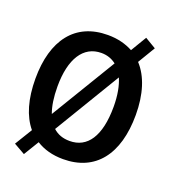

<svg xmlns="http://www.w3.org/2000/svg" viewBox="-135 -782 832 935"><g transform="rotate(20 281.5 -314.0)"><path d="M96 54 144 -25C182 -1 228 12 283 12C450 12 543 -106 543 -311C543 -418 516 -503 465 -558L519 -648L462 -682L413 -600C376 -620 333 -631 283 -631C114 -631 23 -511 23 -311C23 -206 47 -124 93 -69L38 21ZM137 -312C137 -455 190 -538 283 -538C313 -538 338 -529 360 -512L157 -176C144 -211 137 -256 137 -312ZM283 -82C248 -82 220 -92 197 -113L403 -455C419 -418 428 -370 428 -312C428 -158 374 -82 283 -82Z"/></g></svg>

Font: Inconsolata SemiExpanded
Style: Bold
Weight: 700
Width: 6
Monospace: yes
Designer: Raph Levien, Cyreal, Brenton Simpson
Foundry: Raph Levien, Cyreal, Google
Version: Version 3.100